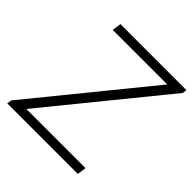

<svg xmlns="http://www.w3.org/2000/svg" viewBox="-183 -827 968 968"><g transform="rotate(45 301.5 -343.0)"><path d="M603 -686 599 -662 99 -48H521L514 0H11L15 -25L514 -638H125L132 -686Z"/></g></svg>

Font: Chivo Thin Italic
Style: Regular
Weight: 100
Italic angle: -8.05°
Designer: Hector Gatti
Foundry: Omnibus-Type
Version: Version 1.007